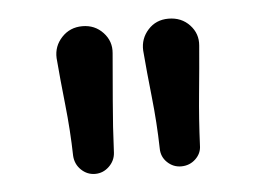

<svg xmlns="http://www.w3.org/2000/svg" viewBox="-32 -848 465 338"><g transform="rotate(-5 200.0 -678.5)"><path d="M124 -548Q110 -548 99.5 -558Q89 -568 88 -583Q87 -628 82 -674Q77 -720 74 -757Q73 -778 87.5 -793.5Q102 -809 124 -809Q146 -809 160.5 -793.5Q175 -778 173 -757Q170 -720 166 -674Q162 -628 160 -582Q159 -568 148.5 -558Q138 -548 124 -548ZM276 -548Q262 -548 251.5 -558Q241 -568 241 -583Q240 -628 235 -674Q230 -720 227 -757Q226 -778 240 -793.5Q254 -809 276 -809Q299 -809 313.5 -793.5Q328 -778 326 -757Q323 -720 318.5 -674Q314 -628 312 -582Q312 -568 301.5 -558Q291 -548 276 -548Z"/></g></svg>

Font: Kiwi Maru Medium
Style: Regular
Weight: 500
Designer: Hiroki-Chan
Version: Version 1.100